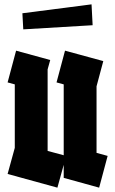

<svg xmlns="http://www.w3.org/2000/svg" viewBox="-20 -863 530 883"><path d="M244 0 15 -63 48 -183V-475L15 -484L54 -630L211 -587L199 -544V-169L273 -149V-475L240 -484L279 -630L455 -582L424 -466V-160L475 -146L436 0L273 -45V-46V-105ZM87 -728 83 -802 401 -843 406 -747Z"/></svg>

Font: Blaka
Style: Regular
Weight: 400
Designer: Mohamed Gaber
Foundry: Kief Type Foundry
Version: Version 1.003; ttfautohint (v1.8.4.7-5d5b)